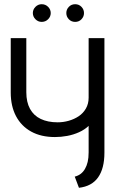

<svg xmlns="http://www.w3.org/2000/svg" viewBox="-20 -881 557 912"><path d="M178 -861Q161 -861 148.5 -848.5Q136 -836 136 -819Q136 -802 148.5 -789.5Q161 -777 178 -777Q196 -777 208.5 -789.5Q221 -802 221 -819Q221 -836 208.5 -848.5Q196 -861 178 -861ZM337 -861Q319 -861 307 -848.5Q295 -836 295 -819Q295 -802 307 -789.5Q319 -777 337 -777Q355 -777 367 -789.5Q379 -802 379 -819Q379 -836 367 -848.5Q355 -861 337 -861ZM476 -156V-700H401V-417Q401 -388 388 -365.5Q375 -343 354 -329Q333 -315 307 -307.5Q281 -300 254 -300Q207 -300 173.5 -316Q140 -332 122.5 -364Q105 -396 105 -443V-700H31V-441Q31 -377 56 -329.5Q81 -282 128 -256Q175 -230 241 -230Q270 -230 299.5 -235.5Q329 -241 355.5 -253Q382 -265 401 -283V-157Q401 -131 396.5 -112Q392 -93 383.5 -78.5Q375 -64 363 -55Q351 -46 335 -42L355 11Q416 4 446 -38.5Q476 -81 476 -156Z"/></svg>

Font: Advent Pro Medium
Style: Regular
Weight: 500
Designer: VivaRado, Andreas Kalpakidis
Foundry: VivaRado, Andreas Kalpakidis
Version: Version 3.000